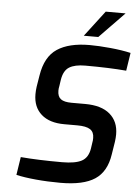

<svg xmlns="http://www.w3.org/2000/svg" viewBox="-61 -977 741 1030"><g transform="rotate(5 309.0 -462.0)"><path d="M65 -16 80 -113Q174 -105 303 -105Q374 -105 408.5 -123.5Q443 -142 451 -192L456 -226Q458 -234 458 -249Q458 -281 436.5 -295Q415 -309 367 -309H297Q217 -309 173 -348Q129 -387 129 -456Q129 -476 132 -497L142 -558Q158 -660 221.5 -702Q285 -744 396 -744Q444 -744 507 -738Q570 -732 618 -721L603 -624Q512 -632 382 -632Q326 -632 296 -613.5Q266 -595 258 -545L253 -511Q250 -498 250 -486Q250 -454 268 -440.5Q286 -427 326 -427H399Q487 -427 533 -387.5Q579 -348 579 -279Q579 -260 576 -239L565 -170Q551 -76 489 -35Q427 6 304 6Q235 6 171 0Q107 -6 65 -16ZM466 -930H573L438 -791H360Z"/></g></svg>

Font: Exo SemiBold
Style: Italic
Weight: 600
Italic angle: -9°
Designer: Natanael Gama
Foundry: Natanael Gama
Version: Version 1.500; ttfautohint (v1.6)